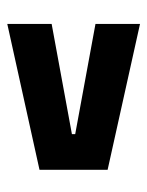

<svg xmlns="http://www.w3.org/2000/svg" viewBox="45 -586 423 554"><g transform="rotate(-90 257.0 -308.5)"><path d="M147.5 -313V-303.5L465.5 -245V-116.5L44.5 -210V-406.5L465.5 -499.5V-371.5Z"/></g></svg>

Font: Anek Tamil
Style: Bold
Weight: 700
Designer: Aadarsh Rajan (Tamil), Yesha Goshar (Latin)
Foundry: Ek Type
Version: Version 1.003